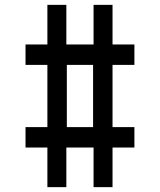

<svg xmlns="http://www.w3.org/2000/svg" viewBox="-20 -770 658 790"><path d="M175 0V-163H85V-247H175V-503H85V-587H175V-750H253V-587H365V-750H443V-587H533V-503H443V-247H533V-163H443V0H365V-163H253V0ZM255 -247H363V-503H255Z"/></svg>

Font: Hermit Light
Style: Regular
Weight: 300
Designer: Pablo Caro
Version: Version 2.000;PS 002.000;hotconv 1.0.88;makeotf.lib2.5.64775